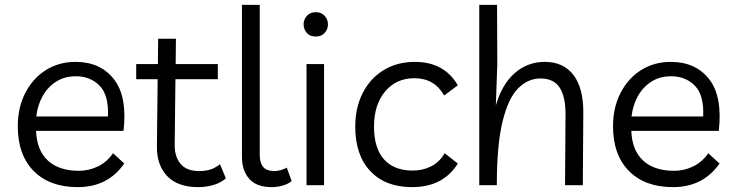

<svg xmlns="http://www.w3.org/2000/svg" viewBox="-20 -760 3018 788"><path d="M299 8Q184 8 118.5 -58Q53 -124 53 -242Q53 -319 84 -379Q115 -439 168.5 -472.5Q222 -506 290 -506Q392 -506 447.5 -435Q503 -364 487 -223H128Q131 -143 176.5 -101Q222 -59 304 -59Q344 -59 381 -76.5Q418 -94 444 -131L490 -89Q423 8 299 8ZM291 -447Q245 -447 210.5 -425Q176 -403 155 -365.5Q134 -328 129 -282H423Q427 -369 389 -408Q351 -447 291 -447Z M794 8Q709 8 666 -37.5Q623 -83 624 -159L627 -435H539V-497H628L629 -601H702L701 -497H874V-435H700L697 -164Q697 -116 721.5 -87Q746 -58 798 -58Q821 -58 841 -63.5Q861 -69 883 -86L907 -28Q885 -9 855 -0.5Q825 8 794 8Z M1095 8Q1033 8 1003 -26Q973 -60 973 -116V-740H1046V-125Q1046 -92 1060 -75Q1074 -58 1106 -58Q1121 -58 1135 -62.5Q1149 -67 1157 -72L1177 -17Q1163 -5 1140.5 1.5Q1118 8 1095 8Z M1310 -497V0H1238V-497ZM1276 -610Q1252 -610 1239 -625Q1226 -640 1226 -660Q1226 -680 1239.5 -695Q1253 -710 1276 -710Q1299 -710 1312.5 -695Q1326 -680 1326 -660Q1326 -640 1312.5 -625Q1299 -610 1276 -610Z M1671 8Q1562 8 1500 -57.5Q1438 -123 1438 -240Q1438 -319 1469 -379Q1500 -439 1555 -472.5Q1610 -506 1683 -506Q1803 -506 1859 -410L1803 -368Q1763 -439 1681 -439Q1606 -439 1560.5 -384.5Q1515 -330 1515 -240Q1515 -152 1556 -106Q1597 -60 1674 -60Q1715 -60 1749 -77Q1783 -94 1805 -131L1859 -89Q1799 8 1671 8Z M1947 0V-740H2020L2021 -497L2015 -327Q2040 -414 2092.5 -460Q2145 -506 2216 -506Q2292 -506 2333 -453Q2374 -400 2374 -300L2372 0H2299L2301 -291Q2301 -364 2276.5 -401Q2252 -438 2198 -438Q2147 -438 2106.5 -397.5Q2066 -357 2042.5 -261Q2019 -165 2019 0Z M2742 8Q2627 8 2561.5 -58Q2496 -124 2496 -242Q2496 -319 2527 -379Q2558 -439 2611.5 -472.5Q2665 -506 2733 -506Q2835 -506 2890.5 -435Q2946 -364 2930 -223H2571Q2574 -143 2619.5 -101Q2665 -59 2747 -59Q2787 -59 2824 -76.5Q2861 -94 2887 -131L2933 -89Q2866 8 2742 8ZM2734 -447Q2688 -447 2653.5 -425Q2619 -403 2598 -365.5Q2577 -328 2572 -282H2866Q2870 -369 2832 -408Q2794 -447 2734 -447Z"/></svg>

Font: LivvicRegular
Style: Regular
Weight: 400
Designer: Jacques Le Bailly, Baron von Fonthausen
Version: Version 1.001; ttfautohint (v1.8.2)